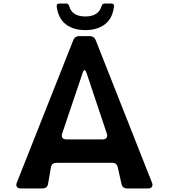

<svg xmlns="http://www.w3.org/2000/svg" viewBox="-20 -1064 954 1084"><path d="M469 -651Q457 -685 446 -651L331 -310Q326 -295 332.5 -286Q339 -277 355 -277H559Q575 -277 581.5 -286Q588 -295 583 -310ZM394 -838Q403 -860 427 -860H487Q511 -860 520 -838L838 -33Q844 -18 837.5 -9Q831 0 815 0H698Q672 0 666 -25L645 -119Q639 -145 613 -145H301Q273 -145 268 -122L251 -24Q246 0 219 0H99Q82 0 75.5 -9Q69 -18 75 -33ZM353 -1044Q367 -1044 370 -1031Q386 -971 462 -971Q537 -971 554 -1031Q558 -1044 571 -1044H609Q625 -1044 624 -1028Q615 -959 572 -926.5Q529 -894 462 -894Q395 -894 352 -926.5Q309 -959 300 -1028Q299 -1044 315 -1044Z"/></svg>

Font: OpenDyslexic 3
Style: Regular
Weight: 400
Designer: Abelardo Gonzalez
Version: Version 1.000;PS 001.001;hotconv 1.0.56